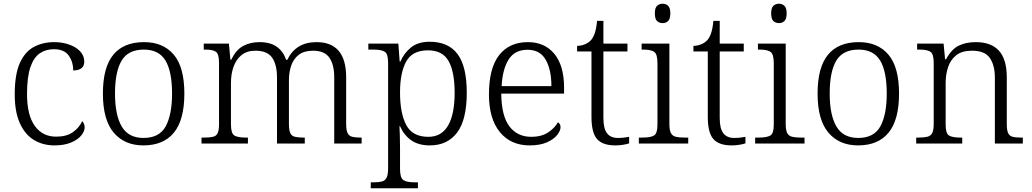

<svg xmlns="http://www.w3.org/2000/svg" viewBox="-20 -770 5534 1030"><path d="M272 10Q211 10 163 -18.5Q115 -47 87 -108Q59 -169 59 -264Q59 -371 86.5 -432Q114 -493 162 -518.5Q210 -544 271 -544Q314 -544 351 -531Q388 -518 410 -494.5Q432 -471 432 -439Q432 -393 373 -392Q373 -437 349 -471.5Q325 -506 269 -506Q226 -506 193.5 -484Q161 -462 143 -409.5Q125 -357 125 -265Q125 -152 167 -94Q209 -36 283 -37Q337 -37 371 -61Q405 -85 421 -120Q434 -107 434 -86Q434 -66 416 -43.5Q398 -21 361.5 -5.5Q325 10 272 10Z M749 10Q648 10 590 -58.5Q532 -127 532 -268Q532 -408 587.5 -476Q643 -544 753 -544Q855 -544 912 -477Q969 -410 969 -268Q969 -127 913 -58.5Q857 10 749 10ZM750 -30Q835 -30 869 -92.5Q903 -155 903 -268Q903 -387 867.5 -445.5Q832 -504 752 -504Q668 -504 632.5 -445Q597 -386 597 -268Q597 -153 633 -91.5Q669 -30 750 -30Z M1061 0V-32H1078Q1107 -32 1124 -36.5Q1141 -41 1148 -56.5Q1155 -72 1155 -105V-433Q1155 -481 1138 -492.5Q1121 -504 1083 -504H1073V-536H1208L1216 -450H1221Q1246 -503 1284.5 -523.5Q1323 -544 1372 -544Q1430 -544 1465 -519Q1500 -494 1515 -449H1521Q1567 -544 1678 -544Q1837 -544 1837 -355V-105Q1837 -72 1844.5 -56.5Q1852 -41 1868.5 -36.5Q1885 -32 1914 -32H1920V0H1773V-354Q1773 -423 1747 -460.5Q1721 -498 1659 -498Q1612 -498 1583.5 -476.5Q1555 -455 1542.5 -419Q1530 -383 1530 -340V-105Q1530 -72 1537 -56.5Q1544 -41 1561 -36.5Q1578 -32 1607 -32H1615V0H1466V-354Q1466 -423 1440 -460.5Q1414 -498 1350 -498Q1304 -498 1275 -474Q1246 -450 1232.5 -411Q1219 -372 1219 -326V-102Q1219 -54 1237.5 -43Q1256 -32 1299 -32H1310V0Z M1969 240V208H1987Q2013 208 2029.5 203.5Q2046 199 2054 183Q2062 167 2062 133V-433Q2062 -481 2044 -492.5Q2026 -504 1983 -504H1956V-536H2117L2124 -440H2128Q2148 -486 2185.5 -516Q2223 -546 2285 -546Q2385 -546 2434.5 -480Q2484 -414 2484 -273Q2484 -127 2432 -58.5Q2380 10 2286 10Q2225 10 2186 -17.5Q2147 -45 2126 -93H2123Q2124 -72 2125 -41Q2126 -10 2126 25V136Q2126 185 2144.5 196.5Q2163 208 2202 208H2222V240ZM2278 -36Q2349 -36 2384 -97Q2419 -158 2419 -271Q2419 -385 2386.5 -442.5Q2354 -500 2276 -500Q2192 -500 2159 -440Q2126 -380 2126 -274Q2126 -162 2159.5 -99Q2193 -36 2278 -36Z M2821 10Q2720 10 2661.5 -61.5Q2603 -133 2603 -263Q2603 -404 2657.5 -474Q2712 -544 2812 -544Q2902 -544 2954 -481Q3006 -418 3006 -299V-268H2669Q2670 -149 2712.5 -92.5Q2755 -36 2830 -36Q2884 -36 2919.5 -59Q2955 -82 2973 -114Q2979 -111 2983 -104Q2987 -97 2987 -87Q2987 -69 2969 -46Q2951 -23 2914 -6.5Q2877 10 2821 10ZM2938 -308Q2938 -396 2907.5 -449.5Q2877 -503 2810 -503Q2742 -503 2709 -451.5Q2676 -400 2671 -308Z M3281 10Q3213 10 3183 -24Q3153 -58 3153 -143V-494H3076V-524Q3095 -524 3114 -531Q3133 -538 3147 -551Q3161 -565 3170 -590Q3179 -615 3183 -658H3217V-536H3346V-494H3217V-137Q3217 -80 3236.5 -55Q3256 -30 3294 -30Q3311 -30 3325 -31.5Q3339 -33 3355 -36V-1Q3341 4 3320.5 7Q3300 10 3281 10Z M3535 -646Q3517 -646 3505 -657Q3493 -668 3493 -698Q3493 -728 3505 -739Q3517 -750 3535 -750Q3552 -750 3564 -739Q3576 -728 3576 -698Q3576 -668 3564 -657Q3552 -646 3535 -646ZM3407 0V-32H3427Q3470 -32 3488.5 -43Q3507 -54 3507 -102V-431Q3507 -481 3488.5 -492.5Q3470 -504 3432 -504H3422V-536H3571V-105Q3571 -72 3579 -56.5Q3587 -41 3604.5 -36.5Q3622 -32 3651 -32H3672V0Z M3905 10Q3837 10 3807 -24Q3777 -58 3777 -143V-494H3700V-524Q3719 -524 3738 -531Q3757 -538 3771 -551Q3785 -565 3794 -590Q3803 -615 3807 -658H3841V-536H3970V-494H3841V-137Q3841 -80 3860.5 -55Q3880 -30 3918 -30Q3935 -30 3949 -31.5Q3963 -33 3979 -36V-1Q3965 4 3944.5 7Q3924 10 3905 10Z M4159 -646Q4141 -646 4129 -657Q4117 -668 4117 -698Q4117 -728 4129 -739Q4141 -750 4159 -750Q4176 -750 4188 -739Q4200 -728 4200 -698Q4200 -668 4188 -657Q4176 -646 4159 -646ZM4031 0V-32H4051Q4094 -32 4112.5 -43Q4131 -54 4131 -102V-431Q4131 -481 4112.5 -492.5Q4094 -504 4056 -504H4046V-536H4195V-105Q4195 -72 4203 -56.5Q4211 -41 4228.5 -36.5Q4246 -32 4275 -32H4296V0Z M4583 10Q4482 10 4424 -58.5Q4366 -127 4366 -268Q4366 -408 4421.5 -476Q4477 -544 4587 -544Q4689 -544 4746 -477Q4803 -410 4803 -268Q4803 -127 4747 -58.5Q4691 10 4583 10ZM4584 -30Q4669 -30 4703 -92.5Q4737 -155 4737 -268Q4737 -387 4701.5 -445.5Q4666 -504 4586 -504Q4502 -504 4466.5 -445Q4431 -386 4431 -268Q4431 -153 4467 -91.5Q4503 -30 4584 -30Z M4895 0V-32H4909Q4938 -32 4955.5 -36.5Q4973 -41 4981 -56.5Q4989 -72 4989 -105V-433Q4989 -481 4971 -492.5Q4953 -504 4915 -504H4900V-536H5042L5050 -452H5055Q5085 -507 5124 -525.5Q5163 -544 5215 -544Q5297 -544 5339 -498Q5381 -452 5381 -353V-105Q5381 -72 5388 -56.5Q5395 -41 5411.5 -36.5Q5428 -32 5457 -32H5467V0H5317V-354Q5317 -420 5290 -459Q5263 -498 5195 -498Q5140 -498 5109.5 -473.5Q5079 -449 5066 -409.5Q5053 -370 5053 -326V-102Q5053 -54 5071 -43Q5089 -32 5132 -32H5142V0Z"/></svg>

Font: Noto Serif Malayalam Light
Style: Regular
Weight: 300
Designer: Indian type Foundry, Jelle Bosma, Monotype Design Team
Foundry: Monotype Imaging Inc.
Version: Version 2.104; ttfautohint (v1.8.4.7-5d5b)